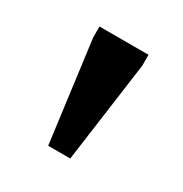

<svg xmlns="http://www.w3.org/2000/svg" viewBox="-76 -738 356 373"><g transform="rotate(30 102.0 -551.0)"><path d="M77 -425.5 47.5 -651.5V-676H157.5V-651.5L126.5 -425.5Z"/></g></svg>

Font: Newsreader 16pt 16pt Medium
Style: Regular
Weight: 500
Version: Version 1.003